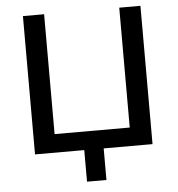

<svg xmlns="http://www.w3.org/2000/svg" viewBox="-58 -759 905 975"><g transform="rotate(-5 394.5 -272.0)"><path d="M346 161V0H95V-705H203V-94H586V-705H694V0H445V161Z"/></g></svg>

Font: Nunito Sans 9pt SemiBold
Style: Regular
Weight: 600
Version: Version 3.101;gftools[0.9.27]